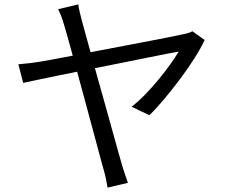

<svg xmlns="http://www.w3.org/2000/svg" viewBox="-20 -814 1040 878"><path d="M338 -794Q340 -778 344.5 -759Q349 -740 355 -717Q366 -677 382 -619Q398 -561 416.5 -493.5Q435 -426 454.5 -358Q474 -290 490.5 -229Q507 -168 520 -122.5Q533 -77 539 -56Q542 -46 546.5 -32Q551 -18 556 -3.5Q561 11 565 22L472 44Q469 27 464.5 4.5Q460 -18 454 -38Q449 -56 438 -96Q427 -136 412.5 -191Q398 -246 381 -308Q364 -370 347.5 -431.5Q331 -493 316 -547.5Q301 -602 290 -641.5Q279 -681 274 -697Q266 -725 259 -742.5Q252 -760 246 -772ZM916 -631Q898 -593 868.5 -546.5Q839 -500 803 -452Q767 -404 730.5 -360.5Q694 -317 663 -287L582 -326Q613 -350 645 -383Q677 -416 706.5 -452Q736 -488 759.5 -521Q783 -554 797 -578Q785 -576 745.5 -568.5Q706 -561 647.5 -549Q589 -537 521 -523.5Q453 -510 384.5 -496.5Q316 -483 255 -470.5Q194 -458 149.5 -448.5Q105 -439 86 -435L64 -520Q90 -522 113.5 -525Q137 -528 164 -532Q176 -534 214.5 -541Q253 -548 307.5 -558.5Q362 -569 424.5 -581Q487 -593 550 -605Q613 -617 668.5 -627.5Q724 -638 763 -646Q802 -654 815 -657Q827 -659 839 -662.5Q851 -666 860 -671Z"/></svg>

Font: Noto Sans JP Thin
Style: Regular
Weight: 400
Version: Version 2.004-H2;hotconv 1.0.118;makeotfexe 2.5.65603